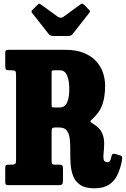

<svg xmlns="http://www.w3.org/2000/svg" viewBox="-20 -1026 697 1064"><path d="M654.5 -130.5Q646 -88 629.5 -54.5Q613 -21 582.8 -1.8Q552.5 17.5 503.5 17.5Q453 17.5 425.5 -0.8Q398 -19 386 -49Q374 -79 371.5 -115Q369 -151 369.5 -187Q370 -223 367 -253Q364 -283 351 -301.2Q338 -319.5 308.5 -319.5H286.5Q271.5 -319.5 268.8 -314.5Q266 -309.5 266 -295V-133Q266 -121 268.8 -117.2Q271.5 -113.5 283.5 -113.5H308Q320.5 -113.5 324.8 -109.5Q329 -105.5 329 -92V-30Q329 -11.5 325.2 -5.8Q321.5 0 302.5 0H28.5Q17 0 13 -3.2Q9 -6.5 9 -18V-93Q9 -106 12.8 -109.8Q16.5 -113.5 29 -113.5H41.5Q58.5 -113.5 63.8 -117.5Q69 -121.5 69 -138.5V-611.5Q69 -628.5 63.8 -632.5Q58.5 -636.5 42.5 -636.5H30.5Q15.5 -636.5 12.2 -641.8Q9 -647 9 -661.5V-731.5Q9 -743.5 13 -746.8Q17 -750 29 -750H341Q402.5 -750 445 -732.5Q487.5 -715 513.5 -686Q539.5 -657 551 -622Q562.5 -587 562.5 -552.5Q562.5 -491.5 548.2 -449Q534 -406.5 499.5 -374Q486.5 -361.5 481.8 -356.5Q477 -351.5 495.5 -340.5Q531 -319.5 544 -292Q557 -264.5 557.2 -235.8Q557.5 -207 554.5 -182.5Q551.5 -158 554.2 -142.8Q557 -127.5 576 -127.5Q586 -127.5 590.5 -135.8Q595 -144 598.5 -163.5Q602 -179 624 -171.5L647.5 -164Q657 -161 657 -153Q657 -145 654.5 -130.5ZM286 -430.5H312Q339.5 -430.5 351.8 -457.8Q364 -485 364 -531.5Q364 -578.5 351.8 -607.5Q339.5 -636.5 312 -636.5H282.5Q267 -636.5 266.5 -632.2Q266 -628 266 -612.5V-454Q266 -436.5 267.2 -433.5Q268.5 -430.5 286 -430.5ZM250 -837 157.5 -955Q150.5 -962.5 160 -971.5L189.5 -1000.5Q196 -1006 198.2 -1005.8Q200.5 -1005.5 207.5 -1000.5L300 -933.5Q316.5 -922 332.5 -933.5L427 -1002.5Q433 -1007 436.8 -1005.8Q440.5 -1004.5 446 -999.5L472.5 -972.5Q478.5 -966.5 479 -963.8Q479.5 -961 474.5 -954.5L381.5 -836Q374.5 -826.5 355.5 -826.5H277Q258.5 -826.5 250 -837Z"/></svg>

Font: Besley* Condensed Heavy
Style: Regular
Weight: 800
Width: 3
Designer: Owen Earl
Foundry: indestructible type*
Version: Version 3.000; ttfautohint (v1.8.3)